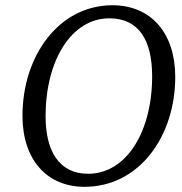

<svg xmlns="http://www.w3.org/2000/svg" viewBox="-20 -704 700 738"><path d="M304.8 14.1C514.6 14.1 653.6 -179 653.6 -408.8C653.6 -576.9 560.3 -683.8 412.2 -683.8C207.4 -683.8 66.4 -490.6 66.4 -259C66.4 -89.5 160.8 14.1 304.8 14.1ZM318.8 -36.1C205.7 -36.1 155.2 -125.4 155.2 -257.2C155.2 -471.2 254.1 -633.6 400.3 -633.6C515.3 -633.6 564.8 -547.2 564.8 -410.6C564.8 -197.6 465.9 -36.1 318.8 -36.1Z"/></svg>

Font: Source Serif Variable
Style: Italic
Weight: 389
Italic angle: -12°
Designer: Frank Grießhammer
Foundry: Adobe Systems Incorporated
Version: Version 3.001;hotconv 1.0.111;makeotfexe 2.5.65597